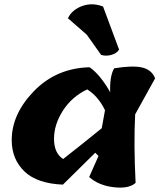

<svg xmlns="http://www.w3.org/2000/svg" viewBox="-20 -865 738 885"><path d="M695 -504 603 -338Q596 -201 605 -22Q574 6 504.5 -2Q435 -10 391 -49L434 -146L419 -161Q299 -43 270 -14Q151 -19 93 -74.5Q35 -130 34 -217Q33 -338 136 -444.5Q239 -551 393 -555Q441 -522 488 -440Q485 -513 506 -550Q590 -564 634.5 -554Q679 -544 695 -504ZM271 -132Q357 -199 449 -274L464 -357Q433 -421 382 -453Q311 -419 270 -355Q229 -291 229 -225Q229 -159 271 -132ZM446 -612 380 -705 293 -781Q308 -812 340 -829Q395 -858 455 -835L529 -636Q518 -619 493.5 -612Q469 -605 446 -612Z"/></svg>

Font: Tillana
Style: Bold
Weight: 700
Designer: Lipi Raval (Devanagari, Latin), Jonny Pinhorn (Latin)
Foundry: Indian Type Foundry
Version: Version 2.002;PS 1.0;hotconv 1.0.79;makeotf.lib2.5.61930; tt